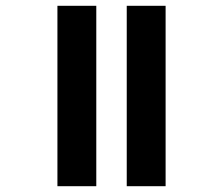

<svg xmlns="http://www.w3.org/2000/svg" viewBox="-20 -642 678 662"><path d="M417 0V-622H551V0ZM178 0V-622H312V0Z"/></svg>

Font: Noto Sans Gurmukhi
Style: Regular
Weight: 400
Designer: Jelle Bosma - Monotype Design Team
Foundry: Monotype Imaging Inc.
Version: Version 2.003